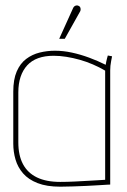

<svg xmlns="http://www.w3.org/2000/svg" viewBox="-20 -699 479 723"><path d="M402 -487 386 -490Q386 -490 383 -479Q380 -468 378 -455Q348 -470 315.5 -482Q283 -494 250.5 -501Q218 -508 187 -508Q157 -508 129 -501Q101 -494 78.5 -477Q56 -460 43 -430Q30 -400 30 -354V-158Q30 -127 38.5 -98Q47 -69 67 -46Q87 -23 121.5 -9.5Q156 4 207 4Q229 4 255 3Q281 2 306 1Q331 0 351.5 -1.5Q372 -3 384 -3.5Q396 -4 395 -4V-434Q395 -451 398.5 -469Q402 -487 402 -487ZM49 -163V-351Q49 -384 57.5 -409.5Q66 -435 82.5 -453Q99 -471 124 -480Q149 -489 182 -489Q205 -489 230 -485Q255 -481 280 -474Q305 -467 329.5 -456.5Q354 -446 376 -433V-22Q377 -22 360.5 -21Q344 -20 318 -18.5Q292 -17 262.5 -15.5Q233 -14 207 -14Q154 -14 119 -31Q84 -48 66.5 -81Q49 -114 49 -163ZM280 -653Q283 -657 283.5 -661.5Q284 -666 282.5 -670.5Q281 -675 276 -677Q272 -679 268 -678.5Q264 -678 260.5 -675.5Q257 -673 255 -668L203 -553H224Z"/></svg>

Font: Advent Pro Thin
Style: Regular
Weight: 250
Version: Version 3.000